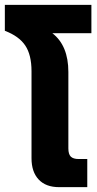

<svg xmlns="http://www.w3.org/2000/svg" viewBox="-33 -772 399 792"><path d="M97 -119V-478Q97 -546 71 -584.5Q45 -623 -13 -645V-752H344V-635H183Q249 -584 249 -475V-160Q249 -136 259 -126Q269 -116 292 -116H327V0H211Q156 0 126.5 -31.5Q97 -63 97 -119Z"/></svg>

Font: Prompt SemiBold
Style: Regular
Weight: 600
Designer: Katatrad Team
Foundry: CadsonDemak
Version: Version 1.000